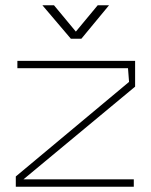

<svg xmlns="http://www.w3.org/2000/svg" viewBox="-20 -709 573 729"><path d="M69 -28H488V0H40V-39L470 -398L466 -450H46V-478H493V-380ZM185 -689 268 -589 351 -689H394L289 -562H249L141 -689Z"/></svg>

Font: Turret Road ExtraLight
Style: Regular
Weight: 275
Designer: Noponies
Foundry: Noponies
Version: Version 1.001; ttfautohint (v1.8)